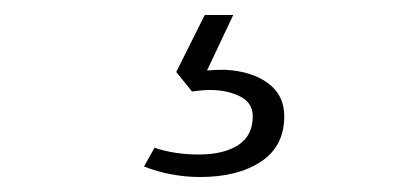

<svg xmlns="http://www.w3.org/2000/svg" viewBox="-20 -28 532 256"><path d="M172 194 186 169Q213 178 245 178Q278 178 297.5 165.5Q317 153 317 127Q317 109 300 100.5Q283 92 260 92Q250 92 236 94L215 68L253 -8H291L256 66Q264 65 280 65Q316 67 337.5 83Q359 99 359 127Q359 167 328 187.5Q297 208 247 208Q208 208 172 194Z"/></svg>

Font: Trirong Light
Style: Regular
Weight: 300
Designer: Katatrad Team
Foundry: CadsonDemak
Version: Version 1.001